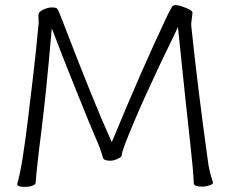

<svg xmlns="http://www.w3.org/2000/svg" viewBox="-20 -727 895 749"><path d="M77 2Q47 2 47 -8V-9Q67 -74 91 -278Q116 -483 120.5 -532Q125 -581 128 -609Q131 -638 131 -639L130 -663V-668Q130 -681 148 -689Q167 -698 182 -698Q197 -698 202 -694Q207 -690 223 -648Q346 -327 411 -184L416 -173L421 -184Q530 -449 635 -671Q642 -685 649 -697Q653 -707 664 -707Q677 -707 692 -701Q730 -689 731 -677L726 -636V-635V-628V-627Q752 -379 791 -99Q796 -59 810 -18L811 -14Q810 -8 798 -4Q783 1 769 1Q738 1 736 -11Q734 -62 723 -160Q712 -258 704.5 -330Q697 -402 689.5 -473Q682 -544 676 -604L674 -622L667 -606Q528 -322 467 -163Q455 -131 455 -121Q454 -114 440 -108Q424 -100 411 -100Q385 -100 382 -111Q369 -155 354 -187Q340 -218 278 -372Q216 -526 190 -596L182 -617L180 -594Q161 -374 142 -220Q132 -143 127.5 -100.5Q123 -58 122 -49Q121 -32 119 -13Q118 -7 107 -3Q100 0 92.5 1Q85 2 77 2ZM810 -17V-18Q810 -17 810 -17Z"/></svg>

Font: LXGW WenKai TC Light
Style: Regular
Weight: 300
Designer: LXGW / Fontworks Inc.
Foundry: LXGW / Fontworks Inc.
Version: Version 1.330